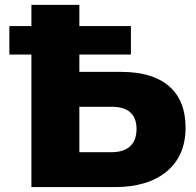

<svg xmlns="http://www.w3.org/2000/svg" viewBox="-20 -762 800 782"><path d="M107.9 0V-540H18.1V-655.8H107.9V-742.2H303.2V-655.8H513.2V-540H303.2V-469.2H474.1Q601.1 -469.2 668.5 -410.9Q735.8 -352.5 735.8 -242.2Q735.8 -127.9 659.4 -64Q583 0 446.8 0ZM303.2 -142.1H434.1Q483.9 -142.1 510 -166.3Q536.1 -190.4 536.1 -236.8Q536.1 -327.1 434.1 -327.1H303.2Z"/></svg>

Font: Montserrat ExtraBold
Style: Regular
Weight: 800
Designer: Julieta Ulanovsky
Foundry: Julieta Ulanovsky
Version: Version 9.000